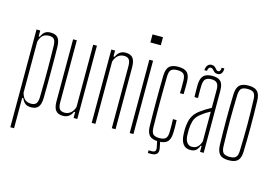

<svg xmlns="http://www.w3.org/2000/svg" viewBox="-121 -1059 2184 1518"><g transform="rotate(15 971.0 -300.0)"><path d="M59 200V-600H89.5V-551.5H98.5Q111 -580 128 -592.8Q145 -605.5 175 -605.5Q216 -605.5 234.5 -583Q253 -560.5 254 -508Q255 -469.5 255.2 -418Q255.5 -366.5 255.5 -309.5Q255.5 -252.5 255.2 -196.2Q255 -140 254 -92Q253 -40 234.2 -17.2Q215.5 5.5 174.5 5.5Q145.5 5.5 128.2 -7.2Q111 -20 98.5 -48.5H89.5V200ZM169.5 -22Q197.5 -22 210.2 -38Q223 -54 223.5 -91Q225 -156.5 225.5 -211.8Q226 -267 225.8 -316Q225.5 -365 225 -412.2Q224.5 -459.5 223.5 -509Q223 -546.5 210.8 -562.2Q198.5 -578 170 -578Q138 -578 119 -562.2Q100 -546.5 89.5 -509.5V-90.5Q100 -53.5 118.5 -37.8Q137 -22 169.5 -22Z M437.5 5.5Q397 5.5 377.8 -17.2Q358.5 -40 358.5 -92V-600H389V-91Q389 -54 401.8 -38Q414.5 -22 442.5 -22Q471 -22 492.2 -39.8Q513.5 -57.5 523 -90.5V-600H553.5V0H523V-48.5H514Q503.5 -22.5 483.8 -8.5Q464 5.5 437.5 5.5Z M671.5 0V-600H702V-551.5H711.5Q722.5 -577.5 741.5 -591.5Q760.5 -605.5 788 -605.5Q828.5 -605.5 847.2 -583Q866 -560.5 866.5 -508V0H836V-509Q835.5 -546.5 823.2 -562.2Q811 -578 782.5 -578Q754 -578 733 -560.5Q712 -543 702 -509.5V0Z M955 -734V-800H1040.5V-734ZM982.5 0V-600H1013V0Z M1284.5 -407Q1285.5 -427 1285.8 -444.8Q1286 -462.5 1285.8 -478.8Q1285.5 -495 1285.5 -509Q1285 -549.5 1269.5 -563.8Q1254 -578 1219 -578Q1183.5 -578 1168.2 -563.8Q1153 -549.5 1152 -509Q1151 -448 1150.5 -397.5Q1150 -347 1150 -299.8Q1150 -252.5 1150.5 -202Q1151 -151.5 1152 -90.5Q1153 -50.5 1168.2 -36.2Q1183.5 -22 1219 -22Q1254 -22 1269.5 -36.2Q1285 -50.5 1285.5 -90.5Q1285.5 -113 1285.8 -138.2Q1286 -163.5 1284.5 -194.5H1314.5Q1316 -164.5 1316.2 -139Q1316.5 -113.5 1315.5 -92Q1314 -40 1292.2 -17.2Q1270.5 5.5 1219 5.5Q1167.5 5.5 1145.2 -17.2Q1123 -40 1121.5 -92Q1120.5 -142.5 1120 -194.8Q1119.5 -247 1119.5 -299.5Q1119.5 -352 1120 -404.2Q1120.5 -456.5 1121.5 -507Q1123 -560 1145.2 -582.8Q1167.5 -605.5 1219 -605.5Q1270.5 -605.5 1292.8 -582.8Q1315 -560 1315.5 -507.5Q1315.5 -487 1315.8 -462Q1316 -437 1314.5 -407ZM1162 115.5V93.5H1189Q1208.5 93.5 1215.5 84Q1222.5 74.5 1218.5 55L1207 -1H1231.5L1243 55Q1248.5 84.5 1235 100Q1221.5 115.5 1189 115.5Z M1480 5.5Q1439.5 5.5 1419.8 -21Q1400 -47.5 1397 -94Q1396.5 -108.5 1396 -121.5Q1395.5 -134.5 1396 -148Q1397.5 -180.5 1404.2 -208.8Q1411 -237 1427.2 -261.5Q1443.5 -286 1474 -308Q1492.5 -321.5 1514.2 -335.2Q1536 -349 1558 -360.5V-509Q1558 -546 1544 -562Q1530 -578 1496 -578Q1466.5 -578 1450.2 -563.8Q1434 -549.5 1432.5 -509Q1432 -495.5 1431.8 -478.2Q1431.5 -461 1431.8 -442.5Q1432 -424 1432.5 -407H1403.5Q1403 -432 1402.5 -459.2Q1402 -486.5 1402.5 -508Q1403.5 -542.5 1413.8 -564Q1424 -585.5 1444.8 -595.5Q1465.5 -605.5 1498 -605.5Q1531.5 -605.5 1551.2 -595Q1571 -584.5 1579.5 -562.8Q1588 -541 1588 -506V0H1558V-48.5H1550.5Q1542.5 -24.5 1526.2 -9.5Q1510 5.5 1480 5.5ZM1484.5 -22Q1512.5 -22 1530.5 -38.2Q1548.5 -54.5 1558 -87V-329.5Q1541 -321 1522.5 -309.5Q1504 -298 1477 -276Q1447 -251 1437.5 -218.8Q1428 -186.5 1426.5 -148Q1426.5 -139.5 1426.8 -124.8Q1427 -110 1427.5 -95Q1430 -60 1445.2 -41Q1460.5 -22 1484.5 -22ZM1551 -687H1573Q1574 -660 1562.8 -645.2Q1551.5 -630.5 1532.5 -630.5Q1518 -630.5 1509.8 -635.8Q1501.5 -641 1495.8 -647.8Q1490 -654.5 1483.8 -659.8Q1477.5 -665 1467.5 -665Q1458.5 -665 1452.8 -656.8Q1447 -648.5 1445.5 -633H1423.5Q1426 -660 1437.8 -674.2Q1449.5 -688.5 1469.5 -688.5Q1484.5 -688.5 1492.5 -683Q1500.5 -677.5 1506 -670.8Q1511.5 -664 1517 -658.5Q1522.5 -653 1532 -653Q1540 -653 1545.8 -661.8Q1551.5 -670.5 1551 -687Z M1793.5 5.5Q1758.5 5.5 1737.5 -4.8Q1716.5 -15 1706.8 -36.8Q1697 -58.5 1695.5 -93.5Q1694 -144 1693.2 -195.8Q1692.5 -247.5 1692.5 -299.5Q1692.5 -351.5 1693.2 -403.2Q1694 -455 1695.5 -505.5Q1697 -541.5 1706.8 -563.2Q1716.5 -585 1737.5 -595.2Q1758.5 -605.5 1793.5 -605.5Q1828.5 -605.5 1849.2 -595.2Q1870 -585 1879.8 -563.2Q1889.5 -541.5 1890.5 -505.5Q1892 -455 1892.8 -403.2Q1893.5 -351.5 1893.5 -299.8Q1893.5 -248 1892.8 -196.2Q1892 -144.5 1890.5 -93.5Q1889.5 -58.5 1879.8 -36.8Q1870 -15 1849.2 -4.8Q1828.5 5.5 1793.5 5.5ZM1793.5 -22Q1828.5 -22 1843.8 -36.5Q1859 -51 1860 -90.5Q1862 -151.5 1863 -202Q1864 -252.5 1864 -299.8Q1864 -347 1863 -397.2Q1862 -447.5 1860 -508.5Q1859 -549 1844.2 -563.5Q1829.5 -578 1793.5 -578Q1757 -578 1742.2 -563.5Q1727.5 -549 1726 -508.5Q1724.5 -447.5 1723.5 -397.2Q1722.5 -347 1722.5 -299.8Q1722.5 -252.5 1723.5 -202Q1724.5 -151.5 1726 -90.5Q1727.5 -51 1742.8 -36.5Q1758 -22 1793.5 -22Z"/></g></svg>

Font: Big Shoulders Display Thin ExtraLight
Style: Regular
Weight: 250
Version: Version 2.002